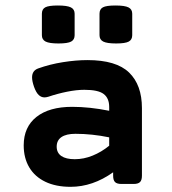

<svg xmlns="http://www.w3.org/2000/svg" viewBox="-20 -686 640 716"><path d="M136.2 -554.7V-634.8Q136.2 -651.9 148.9 -658.7Q161.6 -665.5 195.8 -665.5Q230.5 -665.5 244.4 -658.4Q258.3 -651.4 258.3 -634.8V-554.7Q258.3 -538.1 245.4 -531Q232.4 -523.9 198.2 -523.9Q164.1 -523.9 150.1 -531Q136.2 -538.1 136.2 -554.7ZM351.1 -554.7V-634.8Q351.1 -651.9 363.8 -658.7Q376.5 -665.5 410.6 -665.5Q445.3 -665.5 459.2 -658.4Q473.1 -651.4 473.1 -634.8V-554.7Q473.1 -538.1 460.2 -531Q447.3 -523.9 413.1 -523.9Q378.9 -523.9 365 -531Q351.1 -538.1 351.1 -554.7ZM509.3 -282.7V-30.8Q509.3 -14.2 502.2 -7.1Q495.1 0 478.5 0H432.6Q416 0 408.9 -7.1Q401.9 -14.2 401.9 -30.8V-43.5Q325.7 10.7 243.2 10.7Q188.5 10.7 149.2 -8.1Q109.9 -26.9 89.1 -61.8Q68.4 -96.7 68.4 -144Q68.4 -212.4 116 -250Q163.6 -287.6 249 -287.6Q314 -287.6 387.2 -272.9V-287.1Q387.2 -319.8 366.7 -335.4Q346.2 -351.1 294.4 -351.1Q265.6 -351.1 230.2 -344Q194.8 -336.9 160.2 -325.2Q151.9 -322.8 146 -322.8Q133.8 -322.8 124.3 -331.8Q114.7 -340.8 106.9 -362.3Q99.6 -383.3 99.6 -397.5Q99.6 -422.4 122.1 -430.7Q165.5 -446.3 214.4 -454.1Q263.2 -461.9 306.2 -461.9Q413.6 -461.9 461.4 -415.5Q509.3 -369.1 509.3 -282.7ZM258.8 -92.3Q292.5 -92.3 325.4 -105.7Q358.4 -119.1 387.2 -142.6V-173.8Q322.8 -187 261.2 -187Q227.1 -187 209.2 -174.8Q191.4 -162.6 191.4 -139.2Q191.4 -116.2 208.7 -104.2Q226.1 -92.3 258.8 -92.3Z"/></svg>

Font: Courier Prime Sans
Style: Bold
Weight: 700
Designer: Alan Dague-Greene
Foundry: Quote-Unquote Apps
Version: Version 3.020